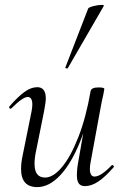

<svg xmlns="http://www.w3.org/2000/svg" viewBox="-20 -751 505 784"><path d="M66 -61Q66 -88 73 -119L109 -297Q112 -314 112 -324Q112 -355 93 -355Q73 -355 27 -309Q25 -307 23 -307Q20 -307 18 -310.5Q16 -314 19 -317Q54 -357 80.5 -376Q107 -395 132 -395Q167 -395 167 -349Q167 -334 160 -297L128 -138Q121 -107 121 -82Q121 -26 164 -26Q197 -26 232.5 -68Q268 -110 299.5 -190Q331 -270 350 -379L363 -378Q343 -262 307.5 -173.5Q272 -85 226.5 -36Q181 13 132 13Q66 13 66 -61ZM294 -35Q294 -61 299 -87L350 -379Q353 -394 382 -394Q406 -394 406 -388L402 -365Q396 -341 391 -312L350 -89Q347 -74 347 -62Q347 -30 366 -30Q392 -30 436 -76Q437 -77 439 -77Q442 -77 444 -73.5Q446 -70 444 -68Q409 -28 381 -9.5Q353 9 327 9Q310 9 302 -1.5Q294 -12 294 -35ZM247 -476 340 -716Q342 -721 361.5 -726Q381 -731 395 -731Q405 -731 404 -727L257 -473Q256 -470 250.5 -472Q245 -474 247 -476Z"/></svg>

Font: Cormorant Infant
Style: Italic
Weight: 400
Italic angle: -10°
Designer: Christian Thalmann (Catharsis Fonts)
Foundry: Catharsis Fonts
Version: Version 4.000